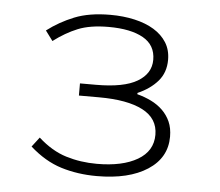

<svg xmlns="http://www.w3.org/2000/svg" viewBox="-42 -539 685 598"><g transform="rotate(5 300.0 -240.0)"><path d="M281 12Q221 12 169.5 -4Q118 -20 71 -62L94 -92Q136 -54 181.5 -40Q227 -26 278 -26Q358 -26 405 -53.5Q452 -81 452 -132Q452 -183 404 -208Q356 -233 267 -233H204V-271H254Q341 -271 383 -296Q425 -321 425 -364Q425 -410 386 -432Q347 -454 278 -454Q220 -454 182 -438.5Q144 -423 107 -395L84 -426Q122 -455 168 -473.5Q214 -492 280 -492Q321 -492 356 -484Q391 -476 416.5 -460.5Q442 -445 456.5 -422Q471 -399 471 -368Q471 -328 447.5 -301Q424 -274 385 -257V-253Q408 -247 428.5 -237Q449 -227 464.5 -212Q480 -197 489 -177Q498 -157 498 -130Q498 -64 439.5 -26Q381 12 281 12Z"/></g></svg>

Font: Source Code Pro Light
Style: Regular
Weight: 300
Monospace: yes
Designer: Paul D. Hunt, Teo Tuominen
Foundry: Adobe Systems Incorporated
Version: Version 2.030;PS 1.000;hotconv 16.6.51;makeotf.lib2.5.65220